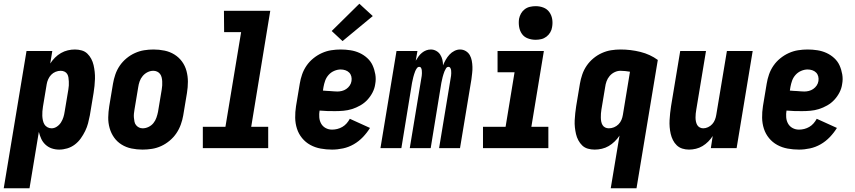

<svg xmlns="http://www.w3.org/2000/svg" viewBox="-56 -793 4576 1028"><path d="M-36 215 86 -520H224L213 -453Q224 -470 238.5 -484.5Q253 -499 270.5 -509Q288 -519 307 -523.5Q326 -528 345 -528Q364 -528 381.5 -523Q399 -518 411.5 -506Q424 -494 432.5 -478Q441 -462 445 -444.5Q449 -427 451 -408.5Q453 -390 452.5 -371Q452 -352 450 -333Q448 -314 445 -295L425 -175Q421 -154 415.5 -133Q410 -112 400 -91.5Q390 -71 376.5 -52Q363 -33 344.5 -19Q326 -5 304 1.5Q282 8 261 8Q240 8 221 1.5Q202 -5 187.5 -18.5Q173 -32 165 -49.5Q157 -67 152 -87L102 215ZM220 -106Q235 -106 248.5 -115Q262 -124 270.5 -137.5Q279 -151 283.5 -165.5Q288 -180 290 -194L310 -314Q312 -325 312.5 -335.5Q313 -346 312.5 -356.5Q312 -367 310.5 -377.5Q309 -388 304 -396.5Q299 -405 289.5 -409.5Q280 -414 269 -414Q255 -414 241.5 -408.5Q228 -403 218 -392.5Q208 -382 202 -368.5Q196 -355 194 -342L174 -222Q172 -209 171 -197Q170 -185 170.5 -173Q171 -161 173.5 -149Q176 -137 181.5 -127.5Q187 -118 197.5 -112Q208 -106 220 -106Z M707 8Q677 8 648 2Q619 -4 595 -19Q571 -34 555 -56.5Q539 -79 531 -107Q523 -135 523.5 -164.5Q524 -194 529 -225L549 -345Q553 -369 561.5 -394Q570 -419 585 -441Q600 -463 621 -480.5Q642 -498 666.5 -509Q691 -520 716 -524Q741 -528 766 -528Q796 -528 825 -522Q854 -516 878 -501Q902 -486 918.5 -463.5Q935 -441 942.5 -413Q950 -385 950 -355.5Q950 -326 945 -295L925 -175Q921 -151 912 -126Q903 -101 888 -79Q873 -57 852 -39.5Q831 -22 807 -11Q783 0 757.5 4Q732 8 707 8ZM708 -106Q724 -106 739.5 -113.5Q755 -121 765.5 -134Q776 -147 781.5 -163Q787 -179 790 -194L810 -314Q812 -325 812.5 -336Q813 -347 812.5 -357.5Q812 -368 809.5 -378.5Q807 -389 801 -397Q795 -405 785.5 -409.5Q776 -414 765 -414Q749 -414 734 -406.5Q719 -399 708 -386Q697 -373 691.5 -357Q686 -341 684 -326L664 -206Q662 -195 661 -184Q660 -173 661 -162.5Q662 -152 664 -141.5Q666 -131 672.5 -123Q679 -115 688 -110.5Q697 -106 708 -106Z M1030 0V-114H1151L1235 -621H1144L1143 -735H1391L1289 -114H1380V0Z M1722 8Q1691 8 1661 2.5Q1631 -3 1605.5 -17Q1580 -31 1561.5 -53.5Q1543 -76 1534 -104Q1525 -132 1524.5 -162.5Q1524 -193 1529 -225L1549 -345Q1553 -370 1561.5 -394.5Q1570 -419 1585 -441Q1600 -463 1621.5 -480.5Q1643 -498 1667.5 -509Q1692 -520 1717.5 -524Q1743 -528 1768 -528Q1794 -528 1820 -524Q1846 -520 1869 -509.5Q1892 -499 1910.5 -482Q1929 -465 1939 -443Q1949 -421 1953.5 -395Q1958 -369 1953 -343Q1950 -320 1939 -298.5Q1928 -277 1911.5 -259Q1895 -241 1873 -228.5Q1851 -216 1828.5 -209Q1806 -202 1783 -200Q1760 -198 1738 -198Q1717 -198 1696.5 -198.5Q1676 -199 1655 -201Q1652 -183 1653.5 -164.5Q1655 -146 1663.5 -131Q1672 -116 1687.5 -107.5Q1703 -99 1722 -99Q1736 -99 1750 -102.5Q1764 -106 1777 -113.5Q1790 -121 1800 -132.5Q1810 -144 1817 -157L1925 -108Q1909 -82 1887 -59Q1865 -36 1838 -20.5Q1811 -5 1781 1.5Q1751 8 1722 8ZM1750 -303Q1762 -303 1774.5 -306Q1787 -309 1798 -316.5Q1809 -324 1816.5 -335Q1824 -346 1826 -359Q1828 -372 1825 -384Q1822 -396 1813.5 -404.5Q1805 -413 1793 -417Q1781 -421 1768 -421Q1751 -421 1733.5 -413.5Q1716 -406 1703.5 -392Q1691 -378 1685 -361Q1679 -344 1676 -327L1673 -308Q1683 -307 1692 -306.5Q1701 -306 1711 -305.5Q1721 -305 1730.5 -304Q1740 -303 1750 -303ZM1778 -573 1720 -627 1868 -773 1940 -707Z M1981 0 2067 -520H2179L2170 -468Q2177 -480 2185 -491Q2193 -502 2203.5 -510.5Q2214 -519 2226 -523.5Q2238 -528 2251 -528Q2266 -528 2279.5 -520.5Q2293 -513 2301 -500.5Q2309 -488 2312.5 -473.5Q2316 -459 2316 -443Q2322 -458 2330.5 -473Q2339 -488 2350.5 -500.5Q2362 -513 2377 -520.5Q2392 -528 2407 -528Q2424 -528 2438 -519.5Q2452 -511 2459.5 -497.5Q2467 -484 2470 -468Q2473 -452 2473.5 -435Q2474 -418 2472 -401.5Q2470 -385 2468 -368L2407 0H2295L2359 -387Q2360 -394 2360 -401Q2360 -408 2359.5 -415Q2359 -422 2355.5 -428.5Q2352 -435 2345 -435Q2337 -435 2332 -427Q2327 -419 2324 -411.5Q2321 -404 2318.5 -396Q2316 -388 2314 -380.5Q2312 -373 2310.5 -365Q2309 -357 2307 -349L2250 0H2138L2202 -387Q2203 -394 2203 -401Q2203 -408 2202.5 -415Q2202 -422 2199 -428.5Q2196 -435 2188 -435Q2181 -435 2175.5 -427Q2170 -419 2167 -411.5Q2164 -404 2161.5 -396Q2159 -388 2157 -380.5Q2155 -373 2153.5 -365Q2152 -357 2150 -349L2093 0Z M2530 0V-114H2651L2699 -406H2608V-520H2856L2789 -114H2880V0ZM2812 -580Q2790 -580 2770 -587.5Q2750 -595 2738.5 -611.5Q2727 -628 2723.5 -649Q2720 -670 2723 -692Q2726 -707 2733.5 -720.5Q2741 -734 2753.5 -743.5Q2766 -753 2781.5 -756.5Q2797 -760 2812 -760Q2834 -760 2853.5 -752.5Q2873 -745 2885 -728.5Q2897 -712 2900.5 -691Q2904 -670 2900 -648Q2898 -633 2890 -619.5Q2882 -606 2869.5 -596.5Q2857 -587 2842 -583.5Q2827 -580 2812 -580Z M3214 215 3261 -67Q3250 -50 3235 -35.5Q3220 -21 3203 -11Q3186 -1 3166.5 3.5Q3147 8 3128 8Q3109 8 3091.5 3Q3074 -2 3061.5 -14Q3049 -26 3040.5 -42Q3032 -58 3028 -75.5Q3024 -93 3022 -111.5Q3020 -130 3021 -149Q3022 -168 3024 -187Q3026 -206 3029 -225L3049 -345Q3053 -369 3061.5 -394Q3070 -419 3085 -441Q3100 -463 3121 -480.5Q3142 -498 3166.5 -509Q3191 -520 3216 -524Q3241 -528 3266 -528Q3321 -528 3373 -515Q3425 -502 3466 -472L3352 215ZM3204 -106Q3218 -106 3231.5 -111.5Q3245 -117 3255.5 -127.5Q3266 -138 3271.5 -151.5Q3277 -165 3279 -178L3317 -409Q3305 -411 3292 -412.5Q3279 -414 3266 -414Q3250 -414 3234.5 -406.5Q3219 -399 3208 -386Q3197 -373 3191.5 -357.5Q3186 -342 3184 -326L3164 -206Q3162 -195 3161.5 -184.5Q3161 -174 3161 -163.5Q3161 -153 3163 -142.5Q3165 -132 3170 -123.5Q3175 -115 3184 -110.5Q3193 -106 3204 -106Z M3633 8Q3614 8 3597 2.5Q3580 -3 3567.5 -15Q3555 -27 3547 -43Q3539 -59 3535 -76.5Q3531 -94 3529.5 -112.5Q3528 -131 3529 -149.5Q3530 -168 3532 -187Q3534 -206 3537 -225L3586 -520H3724L3672 -206Q3670 -195 3669 -184.5Q3668 -174 3668 -163.5Q3668 -153 3670 -143Q3672 -133 3676.5 -124.5Q3681 -116 3690 -111Q3699 -106 3709 -106Q3722 -106 3735 -112Q3748 -118 3757.5 -128.5Q3767 -139 3772 -152Q3777 -165 3779 -178L3836 -520H3974L3888 0H3750L3760 -65Q3750 -49 3736 -35Q3722 -21 3705.5 -11Q3689 -1 3670 3.5Q3651 8 3633 8Z M4222 8Q4191 8 4161 2.5Q4131 -3 4105.5 -17Q4080 -31 4061.5 -53.5Q4043 -76 4034 -104Q4025 -132 4024.5 -162.5Q4024 -193 4029 -225L4049 -345Q4053 -370 4061.5 -394.5Q4070 -419 4085 -441Q4100 -463 4121.5 -480.5Q4143 -498 4167.5 -509Q4192 -520 4217.5 -524Q4243 -528 4268 -528Q4294 -528 4320 -524Q4346 -520 4369 -509.5Q4392 -499 4410.5 -482Q4429 -465 4439 -443Q4449 -421 4453.5 -395Q4458 -369 4453 -343Q4450 -320 4439 -298.5Q4428 -277 4411.5 -259Q4395 -241 4373 -228.5Q4351 -216 4328.5 -209Q4306 -202 4283 -200Q4260 -198 4238 -198Q4217 -198 4196.5 -198.5Q4176 -199 4155 -201Q4152 -183 4153.5 -164.5Q4155 -146 4163.5 -131Q4172 -116 4187.5 -107.5Q4203 -99 4222 -99Q4236 -99 4250 -102.5Q4264 -106 4277 -113.5Q4290 -121 4300 -132.5Q4310 -144 4317 -157L4425 -108Q4409 -82 4387 -59Q4365 -36 4338 -20.5Q4311 -5 4281 1.5Q4251 8 4222 8ZM4250 -303Q4262 -303 4274.5 -306Q4287 -309 4298 -316.5Q4309 -324 4316.5 -335Q4324 -346 4326 -359Q4328 -372 4325 -384Q4322 -396 4313.5 -404.5Q4305 -413 4293 -417Q4281 -421 4268 -421Q4251 -421 4233.5 -413.5Q4216 -406 4203.5 -392Q4191 -378 4185 -361Q4179 -344 4176 -327L4173 -308Q4183 -307 4192 -306.5Q4201 -306 4211 -305.5Q4221 -305 4230.5 -304Q4240 -303 4250 -303Z"/></svg>

Font: Iosevka SS18 Heavy
Style: Italic
Weight: 900
Italic angle: -9°
Monospace: yes
Designer: Belleve Invis
Foundry: Belleve Invis
Version: Version 25.1.1; ttfautohint (v1.8.4)